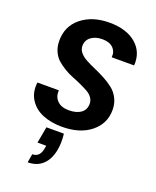

<svg xmlns="http://www.w3.org/2000/svg" viewBox="-177 -810 979 1202"><g transform="rotate(20 312.0 -209.5)"><path d="M192.9 43H309.1Q316.4 101.1 307.1 150.9Q294.9 216.8 256.8 252.9Q218.8 289.1 157.2 289.1L167 231.9Q217.8 231.9 228 169.9L231 151.9H172.9ZM544.9 -200.2Q544.9 -108.9 472.9 -51Q400.9 6.8 282.2 6.8Q208.5 6.8 152.3 -16.6Q96.2 -40 65.9 -87.9Q35.6 -135.7 43.9 -201.2H187Q183.1 -158.7 210 -131.8Q236.8 -105 287.1 -105Q337.9 -105 367.4 -126.2Q397 -147.5 397 -188Q397 -210.4 383.5 -228.8Q370.1 -247.1 348.4 -259Q326.7 -271 298.6 -283.9Q270.5 -296.9 241.5 -308.1Q212.4 -319.3 184.1 -336.4Q155.8 -353.5 133.5 -373Q111.3 -392.6 97.4 -423.1Q83.5 -453.6 83 -491.2Q81.5 -590.3 154.3 -649.2Q227.1 -708 341.8 -708Q454.1 -708 518.3 -653.6Q582.5 -599.1 576.2 -508.8H426.8Q431.2 -545.9 406.7 -570.6Q382.3 -595.2 335 -595.2Q288.1 -595.2 259 -573Q230 -550.8 230 -513.2Q230 -488.8 247.3 -468.8Q264.6 -448.7 292.5 -434.1Q320.3 -419.4 354 -404.8Q387.7 -390.1 421.1 -372.3Q454.6 -354.5 482.4 -332.5Q510.3 -310.5 527.6 -276.6Q544.9 -242.7 544.9 -200.2Z"/></g></svg>

Font: SVN-Poppins SemiBold
Style: Italic
Weight: 600
Italic angle: -10°
Designer: Ninad Kale (Devanagari), Jonny Pinhorn (Latin)
Foundry: Indian Type Foundry
Version: Version 3.002 2017